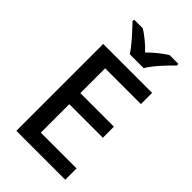

<svg xmlns="http://www.w3.org/2000/svg" viewBox="-279 -1028 1116 1116"><g transform="rotate(45 278.5 -470.5)"><path d="M246 -781H361C386 -826 448 -891 486 -928V-941H413C378 -919 338 -887 302 -851C269 -887 229 -918 194 -941H122V-928C158 -890 219 -826 246 -781ZM497 0V-93H203V-327H479V-418H203V-622H497V-714H95V0Z"/></g></svg>

Font: Noto Sans Bengali UI Medium
Style: Regular
Weight: 500
Designer: Jelle Bosma - Monotype Design Team
Foundry: Monotype Imaging Inc.
Version: Version 2.003